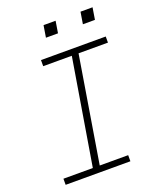

<svg xmlns="http://www.w3.org/2000/svg" viewBox="-165 -1022 930 1123"><g transform="rotate(-20 300.0 -461.0)"><path d="M46 0V-38H229L338 -697H160V-735H563V-697H380L272 -38H449V0ZM462 -848 474 -922H549L537 -848ZM232 -848 244 -922H319L307 -848Z"/></g></svg>

Font: Iosevka SS04 XLt Ex Obl
Style: Regular
Weight: 200
Width: 7
Italic angle: -9°
Monospace: yes
Designer: Belleve Invis
Foundry: Belleve Invis
Version: Version 19.0.0; ttfautohint (v1.8.4)